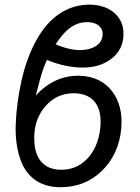

<svg xmlns="http://www.w3.org/2000/svg" viewBox="-20 -780 590 811"><path d="M314.5 -460Q403.3 -458 451.9 -396.5Q500.5 -335 492.2 -237.3Q481.9 -127 409.2 -57.1Q336.4 12.7 229.5 10.7Q167 9.3 124.3 -22.9Q81.5 -55.2 62.5 -117.4Q43.5 -179.7 46.4 -254.4Q49.8 -345.7 71.3 -441.2Q92.8 -536.6 134.5 -611.8Q176.3 -687 235.1 -724.6Q293.9 -762.2 365.2 -760.3Q406.7 -758.8 438.2 -742.4Q469.7 -726.1 486.6 -697Q503.4 -668 501.5 -630.4Q499 -568.8 450.4 -531.7Q401.9 -494.6 330.1 -494.6Q256.3 -494.6 178.2 -526.9Q161.6 -490.2 151.4 -452.6L130.9 -376.5Q210 -461.9 314.5 -460ZM294.4 -386.2Q216.3 -387.2 166.5 -325Q116.7 -262.7 126 -169.9Q130.9 -120.6 158.4 -92.5Q186 -64.5 233.9 -63Q302.2 -61 348.4 -109.4Q394.5 -157.7 403.3 -237.3Q411.1 -306.6 383.3 -345.5Q355.5 -384.3 294.4 -386.2ZM351.6 -686.5Q314 -687.5 281.2 -666Q248.5 -644.5 214.8 -592.8Q276.4 -566.9 323.7 -568.4Q360.4 -569.8 384.8 -585.4Q409.2 -601.1 413.1 -627.4Q416.5 -653.3 399.7 -669.4Q382.8 -685.5 351.6 -686.5Z"/></svg>

Font: Roboto
Style: Italic
Weight: 400
Italic angle: -12°
Designer: Google
Version: Version 2.134; 2016; ttfautohint (v1.6)